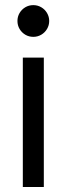

<svg xmlns="http://www.w3.org/2000/svg" viewBox="-20 -748 266 768"><path d="M71.3 -517.6H155.3V0H71.3ZM49.8 -664.1Q49.8 -681.6 58.3 -696Q66.9 -710.4 81.3 -719Q95.7 -727.5 113.3 -727.5Q130.4 -727.5 145 -719Q159.7 -710.4 168.2 -695.8Q176.8 -681.2 176.8 -664.1Q176.8 -647 168.2 -632.3Q159.7 -617.7 145 -609.1Q130.4 -600.6 113.3 -600.6Q95.7 -600.6 81.3 -609.1Q66.9 -617.7 58.3 -632.1Q49.8 -646.5 49.8 -664.1Z"/></svg>

Font: Reddit Sans Chocolate
Style: Regular
Weight: 400
Designer: Stephen Hutchings
Foundry: Reddit
Version: Version 1.013